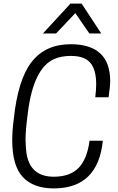

<svg xmlns="http://www.w3.org/2000/svg" viewBox="-20 -1037 658 1068"><path d="M543 -851ZM543 -851H477L399 -964L292 -851H219L372 -1017H434ZM279 11Q166 11 107 -52Q48 -115 48 -258Q48 -309 56 -370Q79 -594 156 -692.5Q233 -791 373 -791Q592 -791 593 -587Q593 -558 584 -496H510Q515 -536 515 -569Q515 -649 482.5 -687.5Q450 -726 374 -726Q322 -726 282 -709Q166 -658 135 -410L133 -393Q122 -310 122 -260Q123 -216 127 -186Q147 -54 279 -54Q370 -54 417.5 -103.5Q465 -153 478 -254H552Q525 11 279 11Z"/></svg>

Font: Tanohe Sans
Style: Italic
Weight: 400
Designer: Village Type and Design LLC & Cristiano Sobral
Foundry: Cooper Hewitt Smithsonian Design Museum
Version: Version 1.00;September 29, 2021;FontCreator 13.0.0.2655 64-b